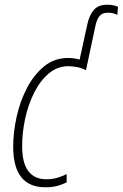

<svg xmlns="http://www.w3.org/2000/svg" viewBox="-20 -785 521 815"><path d="M173 10Q36 10 36 -162Q36 -223 50.5 -289Q65 -355 94.5 -411.5Q124 -468 167.5 -503.5Q211 -539 269 -539Q295 -539 318 -532L351 -683Q359 -720 378 -742.5Q397 -765 435 -765Q450 -765 461.5 -762.5Q473 -760 481 -756L478 -722Q470 -726 460.5 -728.5Q451 -731 438 -731Q414 -731 402.5 -717Q391 -703 385 -675L345 -487Q328 -496 308 -500Q288 -504 270 -504Q224 -504 187.5 -473.5Q151 -443 125.5 -392.5Q100 -342 87 -282.5Q74 -223 74 -164Q74 -24 178 -24Q201 -24 222 -30Q243 -36 263 -46V-11Q246 -2 223.5 4Q201 10 173 10Z"/></svg>

Font: Noto Sans Condensed ExtraLight
Style: Italic
Weight: 200
Width: 3
Italic angle: -12°
Designer: Monotype Design Team
Foundry: Monotype Imaging Inc.
Version: Version 2.013; ttfautohint (v1.8.4.7-5d5b)